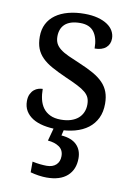

<svg xmlns="http://www.w3.org/2000/svg" viewBox="-88 -601 627 898"><g transform="rotate(10 225.5 -152.5)"><path d="M210 9.8Q172.4 9.8 141.8 3.2Q111.3 -3.4 89.8 -16.8Q68.4 -30.3 56.6 -50Q44.9 -69.8 44.9 -96.2Q44.9 -116.2 51.5 -129.6Q58.1 -143.1 67.6 -150.9Q77.1 -158.7 88.1 -161.9Q99.1 -165 107.9 -165Q107.9 -138.7 113.3 -115.7Q118.7 -92.8 131.3 -75.4Q144 -58.1 164.8 -48.1Q185.5 -38.1 215.8 -38.1Q242.7 -38.1 263.2 -44.7Q283.7 -51.3 297.6 -63.2Q311.5 -75.2 318.8 -92Q326.2 -108.9 326.2 -128.9Q326.2 -147.5 320.6 -160.9Q314.9 -174.3 301 -186Q287.1 -197.8 263.2 -210Q239.3 -222.2 203.1 -237.8Q164.6 -254.9 136 -270.8Q107.4 -286.6 88.9 -305.2Q70.3 -323.7 61 -347.4Q51.8 -371.1 51.8 -403.8Q51.8 -438 65.2 -464.4Q78.6 -490.7 103.5 -508.5Q128.4 -526.4 163.1 -535.6Q197.8 -544.9 240.2 -544.9Q275.9 -544.9 303.2 -537.6Q330.6 -530.3 349.1 -517.8Q367.7 -505.4 377 -488.5Q386.2 -471.7 386.2 -453.1Q386.2 -425.8 367.4 -409.4Q348.6 -393.1 314 -393.1Q314 -443.4 293.2 -471.2Q272.5 -499 228 -499Q202.6 -499 184.6 -493.2Q166.5 -487.3 155 -476.6Q143.6 -465.8 138.2 -451.2Q132.8 -436.5 132.8 -418.9Q132.8 -399.9 139.6 -386Q146.5 -372.1 161.4 -360.4Q176.3 -348.6 200 -337.6Q223.6 -326.7 256.8 -313Q296.4 -296.4 324.7 -280.3Q353 -264.2 371.3 -245.1Q389.6 -226.1 398.4 -202.1Q407.2 -178.2 407.2 -147Q407.2 -107.9 393.1 -78.6Q378.9 -49.3 353 -29.5Q327.1 -9.8 290.8 0Q254.4 9.8 210 9.8ZM329.1 126Q329.1 179.2 295.2 209.7Q261.2 240.2 197.3 240.2Q189.5 240.2 179.7 239.5Q169.9 238.8 159.7 237.3Q149.4 235.8 139.2 233.6Q128.9 231.4 120.1 229V178.2Q138.2 182.1 156.2 184.1Q174.3 186 188 186Q216.8 186 232.9 170.9Q249 155.8 249 129.9Q249 100.6 227.8 85.9Q206.5 71.3 173.8 68.8L194.8 -8.8H242.2L231.9 34.2Q280.8 38.1 304.9 62.3Q329.1 86.4 329.1 126Z"/></g></svg>

Font: Droid Serif
Style: Regular
Weight: 400
Designer: Monotype Design team
Foundry: Monotype Imaging Inc.
Version: Version 1.03